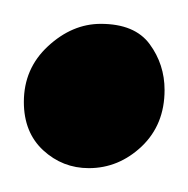

<svg xmlns="http://www.w3.org/2000/svg" viewBox="-39 -486 158 161"><path d="M35.5 -345Q13.5 -345 -2.8 -360Q-19 -375 -19 -400.5Q-19 -428.5 1.2 -447.2Q21.5 -466 45.5 -466Q74 -466 86.5 -449Q99 -432 99 -410.5Q99 -381.5 79.8 -363.2Q60.5 -345 35.5 -345Z"/></svg>

Font: Merriweather 24pt Light
Style: Regular
Weight: 300
Designer: Eben Sorkin
Foundry: Eben Sorkin
Version: Version 2.100